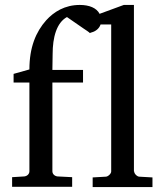

<svg xmlns="http://www.w3.org/2000/svg" viewBox="-20 -757 663 777"><path d="M522 -63V-737H481L383 -701C371 -725 341 -737 303 -737C242 -737 198 -709 167 -675C125 -628 99 -565 99 -476L35 -458V-423H99V-64C99 -52 89 -44 78 -43L29 -40V-1H272V-40L213 -43C202 -44 192 -52 192 -64V-423H316V-474H192L193 -538C193 -606 209 -665 251 -688C272 -673 297 -656 319 -641C328 -635 339 -628 344 -623C345 -624 347 -625 351 -626C367 -630 382 -642 387 -658H430V-63C430 -54 417 -42 408 -42L355 -39V0H597V-39L544 -42C535 -42 523 -54 523 -63Z"/></svg>

Font: Veleka
Style: Regular
Weight: 400
Designer: Stefan Peev, Context Ltd, 2016; SIL International, 1997-2014.
Foundry: Stefan Peev, Context Ltd, 2016
Version: Version 1.000